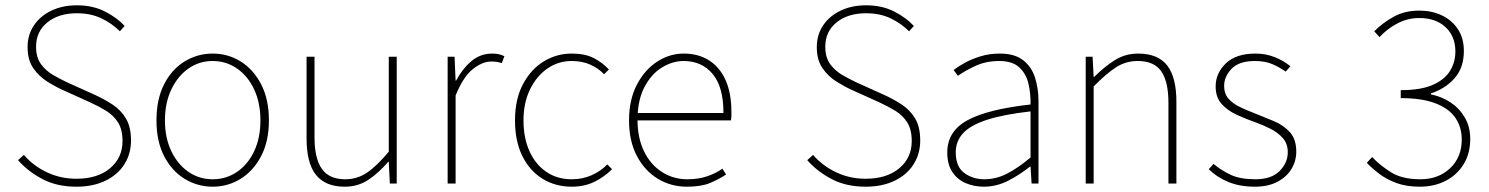

<svg xmlns="http://www.w3.org/2000/svg" viewBox="-20 -692 5616 724"><path d="M268 12Q195 12 140.5 -16.5Q86 -45 48 -88L70 -108Q105 -67 156.5 -42.5Q208 -18 268 -18Q348 -18 395 -57.5Q442 -97 442 -160Q442 -204 425 -230.5Q408 -257 380.5 -274Q353 -291 320 -306L218 -352Q189 -365 158 -384.5Q127 -404 105.5 -435Q84 -466 84 -514Q84 -561 108 -596.5Q132 -632 174 -652Q216 -672 270 -672Q330 -672 376 -648.5Q422 -625 450 -594L432 -574Q402 -604 362 -623Q322 -642 270 -642Q201 -642 158.5 -607.5Q116 -573 116 -516Q116 -475 135 -449.5Q154 -424 181.5 -408.5Q209 -393 232 -382L334 -336Q372 -319 404 -298Q436 -277 455 -245Q474 -213 474 -162Q474 -112 449 -72.5Q424 -33 377.5 -10.5Q331 12 268 12Z M782 12Q725 12 676.5 -17.5Q628 -47 599 -103Q570 -159 570 -238Q570 -318 599 -374.5Q628 -431 676.5 -460.5Q725 -490 782 -490Q839 -490 887 -460.5Q935 -431 964.5 -374.5Q994 -318 994 -238Q994 -159 964.5 -103Q935 -47 887 -17.5Q839 12 782 12ZM782 -16Q833 -16 874 -44Q915 -72 938.5 -122Q962 -172 962 -238Q962 -304 938.5 -354.5Q915 -405 874 -433.5Q833 -462 782 -462Q731 -462 690.5 -433.5Q650 -405 626 -354.5Q602 -304 602 -238Q602 -172 626 -122Q650 -72 690.5 -44Q731 -16 782 -16Z M1280 12Q1207 12 1171.5 -32.5Q1136 -77 1136 -170V-478H1166V-174Q1166 -95 1193.5 -55.5Q1221 -16 1282 -16Q1327 -16 1364 -41Q1401 -66 1446 -120V-478H1476V0H1450L1446 -82H1444Q1408 -40 1369 -14Q1330 12 1280 12Z M1668 0V-478H1694L1698 -388H1700Q1723 -432 1757 -461Q1791 -490 1836 -490Q1848 -490 1859 -488Q1870 -486 1882 -480L1872 -454Q1863 -457 1854.5 -458.5Q1846 -460 1832 -460Q1799 -460 1763 -431.5Q1727 -403 1698 -332V0Z M2136 12Q2075 12 2026.5 -17.5Q1978 -47 1950 -103Q1922 -159 1922 -238Q1922 -318 1952 -374.5Q1982 -431 2030.5 -460.5Q2079 -490 2136 -490Q2186 -490 2219 -473Q2252 -456 2276 -430L2258 -412Q2236 -435 2205.5 -448.5Q2175 -462 2136 -462Q2085 -462 2044 -433.5Q2003 -405 1978.5 -354.5Q1954 -304 1954 -238Q1954 -172 1976.5 -122Q1999 -72 2040 -44Q2081 -16 2136 -16Q2177 -16 2211.5 -31.5Q2246 -47 2270 -72L2288 -54Q2258 -24 2220.5 -6Q2183 12 2136 12Z M2570 12Q2510 12 2460.5 -18Q2411 -48 2381.5 -104Q2352 -160 2352 -238Q2352 -316 2381.5 -372.5Q2411 -429 2458 -459.5Q2505 -490 2558 -490Q2613 -490 2653.5 -464.5Q2694 -439 2716 -390Q2738 -341 2738 -270Q2738 -263 2738 -255Q2738 -247 2736 -238H2368V-266H2708Q2708 -365 2667 -413.5Q2626 -462 2558 -462Q2516 -462 2476 -437.5Q2436 -413 2410 -363.5Q2384 -314 2384 -240Q2384 -172 2408.5 -121.5Q2433 -71 2476 -43.5Q2519 -16 2572 -16Q2613 -16 2646 -27Q2679 -38 2704 -56L2718 -34Q2691 -16 2657.5 -2Q2624 12 2570 12Z M3244 12Q3171 12 3116.5 -16.5Q3062 -45 3024 -88L3046 -108Q3081 -67 3132.5 -42.5Q3184 -18 3244 -18Q3324 -18 3371 -57.5Q3418 -97 3418 -160Q3418 -204 3401 -230.5Q3384 -257 3356.5 -274Q3329 -291 3296 -306L3194 -352Q3165 -365 3134 -384.5Q3103 -404 3081.5 -435Q3060 -466 3060 -514Q3060 -561 3084 -596.5Q3108 -632 3150 -652Q3192 -672 3246 -672Q3306 -672 3352 -648.5Q3398 -625 3426 -594L3408 -574Q3378 -604 3338 -623Q3298 -642 3246 -642Q3177 -642 3134.5 -607.5Q3092 -573 3092 -516Q3092 -475 3111 -449.5Q3130 -424 3157.5 -408.5Q3185 -393 3208 -382L3310 -336Q3348 -319 3380 -298Q3412 -277 3431 -245Q3450 -213 3450 -162Q3450 -112 3425 -72.5Q3400 -33 3353.5 -10.5Q3307 12 3244 12Z M3690 12Q3653 12 3621.5 -1.5Q3590 -15 3571 -43.5Q3552 -72 3552 -117Q3552 -197 3628 -238.5Q3704 -280 3866 -298Q3867 -337 3858.5 -375Q3850 -413 3824 -437.5Q3798 -462 3748 -462Q3697 -462 3656 -442.5Q3615 -423 3592 -406L3576 -428Q3591 -440 3617 -454.5Q3643 -469 3677 -479.5Q3711 -490 3750 -490Q3806 -490 3838 -465Q3870 -440 3883 -399Q3896 -358 3896 -310V0H3870L3866 -64H3864Q3827 -34 3782.5 -11Q3738 12 3690 12ZM3692 -16Q3736 -16 3777 -37Q3818 -58 3866 -98V-272Q3761 -260 3699.5 -239.5Q3638 -219 3611 -189Q3584 -159 3584 -118Q3584 -63 3616.5 -39.5Q3649 -16 3692 -16Z M4074 0V-478H4100L4104 -402H4106Q4144 -440 4183.5 -465Q4223 -490 4272 -490Q4346 -490 4381 -445.5Q4416 -401 4416 -308V0H4386V-304Q4386 -384 4359 -423Q4332 -462 4270 -462Q4225 -462 4188 -438Q4151 -414 4104 -366V0Z M4712 12Q4655 12 4611.5 -6Q4568 -24 4538 -54L4556 -74Q4586 -49 4621.5 -32.5Q4657 -16 4714 -16Q4774 -16 4805 -47Q4836 -78 4836 -118Q4836 -150 4817.5 -171Q4799 -192 4771.5 -206Q4744 -220 4716 -230Q4679 -243 4644 -259Q4609 -275 4586.5 -300Q4564 -325 4564 -366Q4564 -416 4602.5 -453Q4641 -490 4714 -490Q4753 -490 4787 -476.5Q4821 -463 4846 -442L4828 -422Q4804 -439 4777 -450.5Q4750 -462 4712 -462Q4652 -462 4624 -432.5Q4596 -403 4596 -368Q4596 -339 4612 -320.5Q4628 -302 4653.5 -289.5Q4679 -277 4708 -266Q4746 -251 4783 -235.5Q4820 -220 4844 -193.5Q4868 -167 4868 -120Q4868 -85 4850 -55Q4832 -25 4797 -6.5Q4762 12 4712 12Z M5334 12Q5283 12 5245.5 -2Q5208 -16 5181 -36.5Q5154 -57 5134 -78L5154 -100Q5183 -69 5225 -42.5Q5267 -16 5336 -16Q5404 -16 5448 -57.5Q5492 -99 5492 -166Q5492 -212 5468.5 -247Q5445 -282 5394 -302Q5343 -322 5262 -322V-352Q5338 -352 5383 -372Q5428 -392 5448 -425Q5468 -458 5468 -498Q5468 -555 5431 -589.5Q5394 -624 5332 -624Q5287 -624 5248 -603Q5209 -582 5182 -552L5162 -574Q5194 -606 5235.5 -629Q5277 -652 5332 -652Q5379 -652 5417 -634Q5455 -616 5477.5 -582Q5500 -548 5500 -500Q5500 -436 5464.5 -396.5Q5429 -357 5376 -340V-336Q5416 -328 5449.5 -306Q5483 -284 5503.5 -249Q5524 -214 5524 -168Q5524 -113 5499 -72.5Q5474 -32 5431 -10Q5388 12 5334 12Z"/></svg>

Font: Source Sans 3
Style: Regular
Weight: 200
Designer: Paul D. Hunt
Foundry: Adobe
Version: Version 3.046;hotconv 1.0.118;makeotfexe 2.5.65603